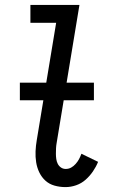

<svg xmlns="http://www.w3.org/2000/svg" viewBox="-20 -755 490 783"><path d="M247 8Q224 8 202.5 2Q181 -4 165.5 -18Q150 -32 140.5 -51.5Q131 -71 127.5 -93Q124 -115 125 -138Q126 -161 130 -184L209 -662H104V-735H304L211 -172Q209 -161 208.5 -150Q208 -139 208 -128Q208 -117 209.5 -106.5Q211 -96 215.5 -87Q220 -78 228.5 -72Q237 -66 248 -66Q260 -66 270 -71.5Q280 -77 288.5 -86.5Q297 -96 302.5 -106.5Q308 -117 312 -128L380 -95Q372 -75 359 -56Q346 -37 329 -22Q312 -7 290.5 0.5Q269 8 247 8ZM363 -346H61V-418H363Z"/></svg>

Font: Iosevka Etoile
Style: Italic
Weight: 400
Italic angle: -9°
Designer: Belleve Invis
Foundry: Belleve Invis
Version: Version 22.1.2; ttfautohint (v1.8.4)